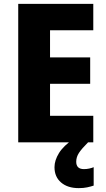

<svg xmlns="http://www.w3.org/2000/svg" viewBox="-20 -734 548 990"><path d="M461 0H74V-714H461V-578H238V-438H445V-302H238V-137H461ZM373 100Q373 138 413 138Q427 138 440.5 135Q454 132 463 128V223Q448 228 429.5 232Q411 236 386 236Q329 236 295 207Q261 178 261 128Q261 93 284 55.5Q307 18 362 -20L434 0Q401 33 387 54.5Q373 76 373 100Z"/></svg>

Font: Noto Sans Lao UI SemCond ExtBd
Style: Regular
Weight: 800
Width: 4
Designer: Monotype Design Team
Foundry: Monotype Imaging Inc.
Version: Version 2.000; ttfautohint (v1.8.4.7-5d5b)